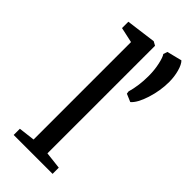

<svg xmlns="http://www.w3.org/2000/svg" viewBox="-260 -872 921 921"><g transform="rotate(45 200.5 -411.0)"><path d="M53 0ZM136 -52V-713L58 -730V-773L210 -793L230 -782V-52L317 -42V0H53V-42ZM295 -537Q311 -593 311 -657Q311 -698 303 -734Q295 -770 286 -782L293 -803L369 -822Q383 -808 392 -775.5Q401 -743 401 -707Q401 -648 382 -588.5Q363 -529 337 -507L297 -524Z"/></g></svg>

Font: Martel DemiBold
Style: Regular
Weight: 600
Designer: Dan Reynolds
Foundry: Dan Reynolds
Version: Version 1.001; ttfautohint (v1.1) -l 5 -r 5 -G 72 -x 0 -D la